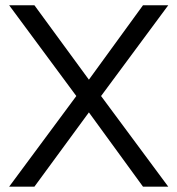

<svg xmlns="http://www.w3.org/2000/svg" viewBox="-20 -696 661 716"><path d="M356.9 -337.9 607.4 -676.3H513.2L311.5 -398.9L108.4 -676.3H14.2L264.6 -337.9L14.2 0H108.4L311.5 -276.9L513.2 0H607.4Z"/></svg>

Font: Estedad Regular
Style: Regular
Weight: 400
Designer: Amin Abedi
Version: Version 7.3